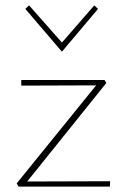

<svg xmlns="http://www.w3.org/2000/svg" viewBox="-20 -693 462 713"><path d="M210 -501 74 -660 88 -673 210 -535 330 -673 344 -660ZM389 -20 388 0H49L42 -12L337 -376L59 -375V-396H368L375 -385L81 -19Z"/></svg>

Font: Ysabeau Infant Extralight
Style: Regular
Weight: 200
Designer: Christian Thalmann (Catharsis Fonts)
Version: Version 0.003